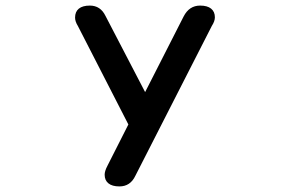

<svg xmlns="http://www.w3.org/2000/svg" viewBox="-20 -526 1040 688"><path d="M249 -463Q249 -484 262.5 -495Q276 -506 302 -506Q340 -506 358 -469L500 -196L638 -467Q658 -506 697 -506Q723 -506 736.5 -495Q750 -484 750 -464Q750 -450 739 -433L465 104Q447 142 408 142Q382 142 368.5 131Q355 120 355 100Q355 87 365 68L440 -80L259 -433Q249 -449 249 -463Z"/></svg>

Font: 寒蝉全圆体 Bold
Style: Regular
Weight: 700
Designer: Warren2060
      Designed by Motoya company      

      [Varela Round]
      Joe Prince(Latin component); Avraham Cornf
Foundry: ChillType
Version: Version 3.200